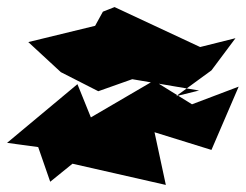

<svg xmlns="http://www.w3.org/2000/svg" viewBox="-30 -558 695 543"><path d="M568 -359 636 -450 536 -425 294 -538 261 -525 239 -485 50 -439 142 -354 248 -300 344 -334 533 -302 468 -286ZM568 -134 645 -313 513 -263 405 -330 227 -226 189 -320 -10 -154 78 -142 112 -44 175 -95 439 -35 407 -184C461 -167 514 -151 568 -134Z"/></svg>

Font: Asimov Silicon
Style: Regular
Weight: 400
Designer: Google
Version: Version 2.000980; 2014